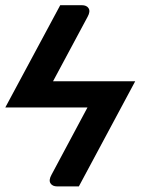

<svg xmlns="http://www.w3.org/2000/svg" viewBox="-38 -532 542 722"><path d="M161.5 -226.5 291.5 -469C298.8 -482.3 300.1 -492.9 295.2 -500.8C290.4 -508.6 281.8 -512.5 269.5 -512.5H188.5L-18 -128H291L155.5 125.5C148.2 138.8 146.9 149.4 151.8 157.2C156.6 165.1 165.2 169 177.5 169H258.5L470.5 -226.5Z"/></svg>

Font: Lato
Style: Bold Italic
Weight: 700
Italic angle: -7°
Designer: Lukasz Dziedzic
Foundry: tyPoland Lukasz Dziedzic
Version: Version 2.007; 2014-02-27